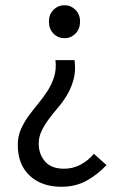

<svg xmlns="http://www.w3.org/2000/svg" viewBox="-20 -518 465 734"><path d="M215 196Q139 196 93.5 153.5Q48 111 48 36Q48 3 60 -24Q72 -51 89.5 -75Q107 -99 126.5 -122.5Q146 -146 162 -171Q178 -196 187 -224.5Q196 -253 192 -288H265Q270 -249 262 -217.5Q254 -186 239 -159.5Q224 -133 204.5 -110Q185 -87 168 -64.5Q151 -42 139.5 -18.5Q128 5 128 31Q128 71 152 99Q176 127 225 127Q258 127 287 112Q316 97 339 70L387 113Q355 148 312.5 172Q270 196 215 196ZM227 -372Q202 -372 184.5 -389.5Q167 -407 167 -436Q167 -463 184.5 -480.5Q202 -498 227 -498Q251 -498 268.5 -480.5Q286 -463 286 -436Q286 -407 268.5 -389.5Q251 -372 227 -372Z"/></svg>

Font: Processing Sans Pro
Style: Regular
Weight: 400
Designer: Paul D. Hunt
Foundry: Adobe Systems Incorporated
Version: Version 2.020;PS 2.000;hotconv 1.0.86;makeotf.lib2.5.63406